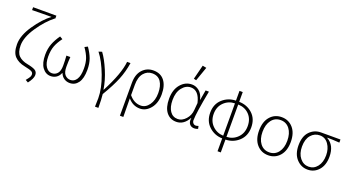

<svg xmlns="http://www.w3.org/2000/svg" viewBox="-58 -1481 4366 2388"><g transform="rotate(20 2125.0 -287.0)"><path d="M342 183 306 162Q337 124 346 108Q355 92 355 73Q355 49 332 36Q309 23 235 8Q149 -9 100.5 -59.5Q52 -110 52 -219Q52 -335 145.5 -472Q239 -609 339 -684Q323 -684 222 -683Q121 -682 83 -681V-719H391V-681H387Q284 -602 191.5 -465.5Q99 -329 99 -220Q99 -127 141.5 -85Q184 -43 261 -29Q334 -15 365.5 4.5Q397 24 397 66Q397 112 342 183Z M579 12Q513 12 469.5 -46.5Q426 -105 426 -215Q426 -296 451 -361Q476 -426 523 -492L561 -470Q513 -406 491 -347.5Q469 -289 469 -208Q469 -122 501 -74.5Q533 -27 582 -27Q625 -27 654 -59.5Q683 -92 683 -165Q683 -234 678 -295H730Q725 -234 725 -165Q725 -91 754.5 -59Q784 -27 827 -27Q877 -27 907.5 -74.5Q938 -122 938 -216Q938 -294 918.5 -349.5Q899 -405 852 -472L891 -492Q938 -424 961 -362.5Q984 -301 984 -217Q984 -103 942.5 -45.5Q901 12 831 12Q790 12 756.5 -10Q723 -32 707 -73H703Q686 -31 653 -9.5Q620 12 579 12Z M1229 180Q1232 134 1232 68Q1232 -62 1171.5 -222.5Q1111 -383 1036 -478L1079 -492Q1135 -417 1187 -293.5Q1239 -170 1256 -56H1260Q1399 -321 1414 -480H1459Q1441 -361 1397.5 -254Q1354 -147 1266 0Q1274 73 1274 180Z M1559 180V-255Q1559 -368 1616.5 -430Q1674 -492 1760 -492Q1856 -492 1906.5 -427Q1957 -362 1957 -247Q1957 -130 1898 -59Q1839 12 1760 12Q1667 12 1601 -65Q1602 -28 1604 180ZM1757 -27Q1822 -27 1866.5 -89Q1911 -151 1911 -247Q1911 -341 1873.5 -397Q1836 -453 1758 -453Q1692 -453 1647 -400Q1602 -347 1602 -245V-108Q1668 -27 1757 -27Z M2241 12Q2159 12 2110 -50Q2061 -112 2061 -228Q2061 -349 2122 -420.5Q2183 -492 2270 -492Q2323 -492 2366.5 -457Q2410 -422 2427 -348H2430L2453 -480H2497Q2438 -174 2438 -80Q2438 -57 2452 -42Q2466 -27 2486 -27Q2501 -27 2521 -35L2529 1Q2505 12 2480 12Q2440 12 2417.5 -16Q2395 -44 2403 -96H2400Q2341 12 2241 12ZM2247 -27Q2304 -27 2351.5 -79.5Q2399 -132 2404 -204L2412 -298Q2376 -453 2271 -453Q2204 -453 2155.5 -392Q2107 -331 2107 -228Q2107 -135 2144 -81Q2181 -27 2247 -27ZM2266 -567 2314 -757 2365 -747 2299 -559Z M2851 -26V-454Q2766 -452 2706.5 -393.5Q2647 -335 2647 -241Q2647 -147 2706.5 -88Q2766 -29 2851 -26ZM3097 -241Q3097 -336 3040 -394Q2983 -452 2894 -454V-26Q2979 -29 3038 -88Q3097 -147 3097 -241ZM2851 180V10Q2749 8 2675 -60Q2601 -128 2601 -241Q2601 -354 2675 -421Q2749 -488 2851 -490V-619H2894V-490Q2999 -488 3071.5 -421.5Q3144 -355 3144 -241Q3144 -128 3070 -60Q2996 8 2894 10V180Z M3248 -239Q3248 -358 3307 -425Q3366 -492 3458 -492Q3550 -492 3609 -425Q3668 -358 3668 -239Q3668 -122 3609 -55Q3550 12 3458 12Q3366 12 3307 -55Q3248 -122 3248 -239ZM3622 -239Q3622 -336 3577.5 -394.5Q3533 -453 3458 -453Q3383 -453 3338.5 -394.5Q3294 -336 3294 -239Q3294 -143 3338.5 -85Q3383 -27 3458 -27Q3533 -27 3577.5 -85Q3622 -143 3622 -239Z M3772 -235Q3772 -355 3832.5 -417.5Q3893 -480 3982 -480H4238V-439Q4140 -446 4077 -446V-442Q4183 -383 4183 -232Q4183 -119 4125 -53.5Q4067 12 3980 12Q3893 12 3832.5 -54Q3772 -120 3772 -235ZM3980 -27Q4049 -27 4093.5 -84Q4138 -141 4138 -234Q4138 -319 4095.5 -380Q4053 -441 3982 -441Q3911 -441 3864.5 -387Q3818 -333 3818 -235Q3818 -142 3864 -84.5Q3910 -27 3980 -27Z"/></g></svg>

Font: Toshiba Sans Light
Style: Regular
Weight: 300
Designer: Paul D. Hunt
Foundry: Toshiba Corporation
Version: Version 2.020;PS 2.0;hotconv 1.0.86;makeotf.lib2.5.63406